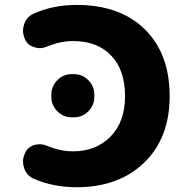

<svg xmlns="http://www.w3.org/2000/svg" viewBox="-20 -785 748 794"><path d="M282.2 -615.2Q228.5 -615.2 172.9 -591.8Q158.2 -585.9 143.6 -585.9Q131.8 -585.9 119.1 -590.8Q91.8 -599.6 82 -626Q75.2 -641.6 75.2 -658.2Q75.2 -671.9 80.1 -685.5Q90.8 -715.8 119.1 -728.5Q199.2 -764.6 296.9 -764.6Q476.6 -764.6 579.1 -663.6Q681.6 -562.5 681.6 -387.7Q681.6 -213.9 576.2 -112.3Q470.7 -10.7 296.9 -10.7Q200.2 -10.7 119.1 -45.9Q90.8 -58.6 80.1 -88.9Q75.2 -103.5 75.2 -117.2Q75.2 -132.8 82 -148.4Q91.8 -174.8 119.1 -184.6Q131.8 -188.5 143.6 -188.5Q158.2 -188.5 172.9 -182.6Q228.5 -159.2 282.2 -159.2Q377 -159.2 437 -220.2Q497.1 -281.2 497.1 -387.7Q497.1 -495.1 439.9 -555.2Q382.8 -615.2 282.2 -615.2ZM277.3 -299.8Q242.2 -299.8 217.3 -324.7Q192.4 -349.6 192.4 -384.8V-393.6Q192.4 -428.7 217.3 -453.6Q242.2 -478.5 277.3 -478.5H285.2Q320.3 -478.5 345.2 -453.6Q370.1 -428.7 370.1 -393.6V-384.8Q370.1 -349.6 345.2 -324.7Q320.3 -299.8 285.2 -299.8Z"/></svg>

Font: Gen Jyuu GothicX Heavy
Style: Bold
Weight: 900
Designer: [Source Han Sans]
Ryoko NISHIZUKA  (kana & ideographs); Paul D. Hunt (Latin, Greek & Cyrillic); Wenlong ZHANG  (bopomofo
Version: Version 1.002.20150607